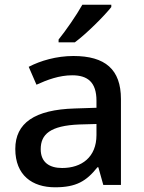

<svg xmlns="http://www.w3.org/2000/svg" viewBox="-20 -786 613 816"><path d="M453 -756V-766H330C305 -721 259 -655 229 -618V-606H298C347 -642 424 -719 453 -756ZM292 -548C220 -548 152 -528 102 -502L135 -426C181 -447 232 -466 287 -466C352 -466 390 -437 390 -358V-328L298 -325C127 -320 45 -263 45 -153C45 -41 117 10 214 10C304 10 347 -16 394 -75H398L419 0H494V-365C494 -491 427 -548 292 -548ZM317 -257 390 -259V-212C390 -118 327 -72 244 -72C190 -72 153 -96 153 -152C153 -215 193 -252 317 -257Z"/></svg>

Font: Noto Sans Medefaidrin Medium
Style: Regular
Weight: 500
Designer: Dalton Maag Ltd
Foundry: Dalton Maag Ltd
Version: Version 1.002